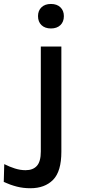

<svg xmlns="http://www.w3.org/2000/svg" viewBox="-98 -726 448 995"><path d="M166 -578.5Q135 -578.5 117 -595.8Q99 -613 99 -642.5Q99 -671 117 -688.2Q135 -705.5 166 -705.5Q197 -705.5 215 -688.2Q233 -671 233 -642.5Q233 -613 215 -595.8Q197 -578.5 166 -578.5ZM59.5 249.5Q22 249.5 -11 241Q-44 232.5 -78.5 217L-76 124.5Q-49.5 138 -21.2 147Q7 156 34.5 156Q73 156 93.2 133.5Q113.5 111 113.5 59V-485H220V60.5Q220 162.5 177 206Q134 249.5 59.5 249.5Z"/></svg>

Font: Karla SemiBold
Style: Regular
Weight: 600
Designer: Jonathan Pinhorn
Version: Version 2.004; ttfautohint (v1.8.4.7-5d5b);gftools[0.9.33]